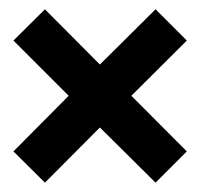

<svg xmlns="http://www.w3.org/2000/svg" viewBox="-20 -372 423 411"><path d="M313 19 379.9 -47.9 261.2 -167 379.9 -285.2 313 -352.1 193.8 -233.9 76.2 -352.1 8.8 -285.2 127 -167 8.8 -47.9 76.2 19 193.8 -99.1Z"/></svg>

Font: JuniusX
Style: Bold
Weight: 700
Designer: Peter S. Baker
Foundry: Briery Creek Software
Version: Version 1.004